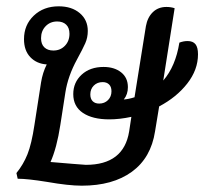

<svg xmlns="http://www.w3.org/2000/svg" viewBox="-20 -576 647 608"><path d="M484 -239 471 -160Q458 -76 397.5 -32Q337 12 239 12Q197 12 129 0Q67 -10 36 -10L32 -28Q54 -55 67 -87.5Q80 -120 89 -180L110 -315Q115 -346 128 -372Q96 -374 76 -395Q56 -416 56 -452Q56 -497 87 -526.5Q118 -556 166 -556Q207 -556 232.5 -534.5Q258 -513 258 -478Q258 -457 250 -439Q242 -421 224 -388Q195 -335 187 -283L171 -180Q160 -108 140 -63L212 -57L252 -54Q372 -54 389 -160L396 -206Q359 -198 326 -198Q273 -198 242.5 -218.5Q212 -239 212 -278Q212 -315 238.5 -339.5Q265 -364 308 -364Q342 -364 363.5 -347Q385 -330 385 -300Q385 -277 372 -261Q387 -262 406 -268L442 -493Q447 -521 464 -537.5Q481 -554 507 -554Q521 -554 533 -550L497 -321Q536 -366 548 -441Q561 -446 574 -446Q591 -446 599 -436Q607 -426 607 -404Q607 -355 573 -311.5Q539 -268 484 -239ZM149 -416Q171 -416 185.5 -431Q200 -446 200 -469Q200 -488 189.5 -498Q179 -508 161 -508Q139 -508 124.5 -493Q110 -478 110 -455Q110 -436 120.5 -426Q131 -416 149 -416ZM333 -287Q333 -301 325.5 -308.5Q318 -316 305 -316Q288 -316 277 -305Q266 -294 266 -277Q266 -263 273.5 -255.5Q281 -248 294 -248Q311 -248 322 -259Q333 -270 333 -287Z"/></svg>

Font: Thasadith
Style: Bold Italic
Weight: 700
Italic angle: -9°
Designer: Cadson Demak Co.,Ltd.
Foundry: Cadson Demak Co.,Ltd.
Version: Version 1.000; ttfautohint (v1.6)